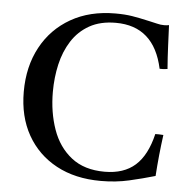

<svg xmlns="http://www.w3.org/2000/svg" viewBox="-52 -763 825 828"><g transform="rotate(5 360.5 -348.5)"><path d="M666 -207Q654 -119 648 -28Q593 -12 536 1Q479 14 414 14Q303 14 221.5 -30Q140 -74 95 -153.5Q50 -233 50 -341Q50 -450 95 -533.5Q140 -617 222 -664Q304 -711 415 -711Q456 -711 487 -706Q518 -701 562 -691Q582 -687 597 -683Q612 -679 628 -679Q633 -679 639 -679.5Q645 -680 649 -681Q651 -637 653 -590Q655 -543 659 -492Q639 -489 625 -490Q586 -671 420 -671Q353 -671 306 -644.5Q259 -618 230 -572.5Q201 -527 188 -470Q175 -413 175 -351Q175 -263 201 -189Q227 -115 283 -71Q339 -27 427 -27Q510 -27 559.5 -71Q609 -115 631 -208Q639 -208 647.5 -208Q656 -208 666 -207Z"/></g></svg>

Font: Tiro Bangla
Style: Regular
Weight: 400
Designer: Bangla: John Hudson & Fiona Ross. Latin: John Hudson.
Foundry: Tiro Typeworks Ltd.
Version: Version 1.60